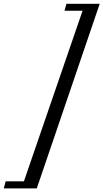

<svg xmlns="http://www.w3.org/2000/svg" viewBox="-66 -832 558 1036"><path d="M472 -811.5 132.5 184.5H-45.5L-35.5 146.5H63L379.5 -774H282L292.5 -811.5Z"/></svg>

Font: Libre Caslon Condensed Medium Italic
Style: Regular
Weight: 500
Italic angle: -22.583°
Designer: Pablo Impallari, Rodrigo Fuenzalida, Katja Schimmel, Ertekin Erdin
Foundry: Pablo Impallari, Rodrigo Fuenzalida
Version: Version 2.000; ttfautohint (v1.8.4.7-5d5b);gftools[0.9.33]